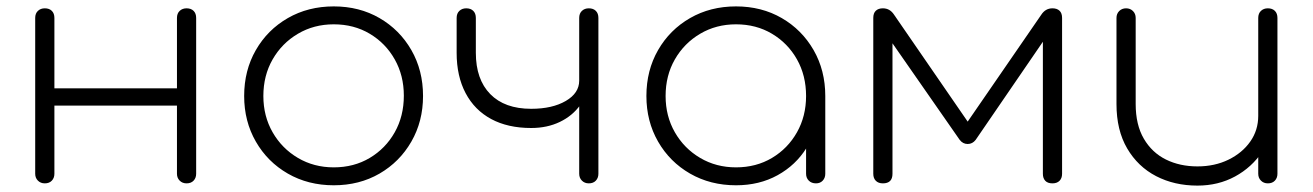

<svg xmlns="http://www.w3.org/2000/svg" viewBox="-20 -573 4102 600"><path d="M563 0Q550 0 541.5 -8.5Q533 -17 533 -30V-517Q533 -531 541.5 -539Q550 -547 563 -547Q577 -547 585 -539Q593 -531 593 -517V-30Q593 -17 585 -8.5Q577 0 563 0ZM120 0Q107 0 98.5 -8.5Q90 -17 90 -30V-517Q90 -531 98.5 -539Q107 -547 120 -547Q134 -547 142 -539Q150 -531 150 -517V-30Q150 -17 142 -8.5Q134 0 120 0ZM137 -243V-297H558V-243Z M1023 6Q943 6 879.5 -30.5Q816 -67 779.5 -130.5Q743 -194 743 -273Q743 -353 779.5 -416.5Q816 -480 879.5 -516.5Q943 -553 1023 -553Q1103 -553 1166 -516.5Q1229 -480 1265.5 -416.5Q1302 -353 1302 -273Q1302 -194 1265.5 -130.5Q1229 -67 1166 -30.5Q1103 6 1023 6ZM1023 -50Q1086 -50 1135.5 -79.5Q1185 -109 1213.5 -159.5Q1242 -210 1242 -274Q1242 -337 1213.5 -387.5Q1185 -438 1135.5 -467.5Q1086 -497 1023 -497Q961 -497 911 -467.5Q861 -438 832 -387.5Q803 -337 803 -273Q803 -210 832 -159.5Q861 -109 911 -79.5Q961 -50 1023 -50Z M1640 -173Q1567 -173 1515 -201Q1463 -229 1435 -282Q1407 -335 1407 -408V-517Q1407 -531 1415.5 -539Q1424 -547 1437 -547Q1451 -547 1459 -539Q1467 -531 1467 -517V-408Q1467 -325 1512 -279Q1557 -233 1640 -233Q1706 -233 1748 -257.5Q1790 -282 1790 -321H1820Q1817 -278 1793 -244.5Q1769 -211 1729.5 -192Q1690 -173 1640 -173ZM1820 0Q1807 0 1798.5 -8.5Q1790 -17 1790 -30V-517Q1790 -531 1798.5 -539Q1807 -547 1820 -547Q1834 -547 1842 -539Q1850 -531 1850 -517V-30Q1850 -17 1842 -8.5Q1834 0 1820 0Z M2280 6Q2200 6 2136.5 -30.5Q2073 -67 2036.5 -130.5Q2000 -194 2000 -273Q2000 -353 2036.5 -416.5Q2073 -480 2136.5 -516.5Q2200 -553 2280 -553Q2360 -553 2423 -516.5Q2486 -480 2522.5 -416.5Q2559 -353 2559 -273L2534 -233Q2534 -165 2500.5 -111Q2467 -57 2410 -25.5Q2353 6 2280 6ZM2280 -50Q2343 -50 2392.5 -79.5Q2442 -109 2470.5 -159.5Q2499 -210 2499 -273Q2499 -337 2470.5 -387.5Q2442 -438 2392.5 -467.5Q2343 -497 2280 -497Q2218 -497 2168 -467.5Q2118 -438 2089 -387.5Q2060 -337 2060 -273Q2060 -210 2089 -159.5Q2118 -109 2168 -79.5Q2218 -50 2280 -50ZM2530 0Q2516 0 2507.5 -8.5Q2499 -17 2499 -30V-213L2518 -273H2559V-30Q2559 -17 2551 -8.5Q2543 0 2530 0Z M2739 0Q2725 0 2717 -8Q2709 -16 2709 -30V-517Q2709 -532 2717 -539.5Q2725 -547 2739 -547Q2761 -547 2774 -527L3004 -193L3234 -527Q3247 -547 3269 -547Q3283 -547 3291 -539.5Q3299 -532 3299 -517V-30Q3299 -16 3291 -8Q3283 0 3269 0Q3254 0 3246.5 -8Q3239 -16 3239 -30V-487L3264 -479L3029 -136Q3019 -123 3004 -123Q2989 -123 2979 -136L2743 -475L2769 -483V-30Q2769 -15 2761.5 -7.5Q2754 0 2739 0Z M3722 7Q3650 7 3593 -22.5Q3536 -52 3502.5 -109Q3469 -166 3469 -248V-517Q3469 -530 3477.5 -538.5Q3486 -547 3499 -547Q3512 -547 3520.5 -538.5Q3529 -530 3529 -517V-248Q3529 -183 3554.5 -139.5Q3580 -96 3623.5 -74.5Q3667 -53 3722 -53Q3776 -53 3819 -74Q3862 -95 3887 -130.5Q3912 -166 3912 -211H3962Q3958 -149 3925 -99.5Q3892 -50 3839.5 -21.5Q3787 7 3722 7ZM3942 0Q3929 0 3920.5 -8.5Q3912 -17 3912 -30V-517Q3912 -531 3920.5 -539Q3929 -547 3942 -547Q3956 -547 3964 -539Q3972 -531 3972 -517V-30Q3972 -17 3964 -8.5Q3956 0 3942 0Z"/></svg>

Font: ComfortaaLight
Style: Regular
Weight: 300
Designer: Johan Aakerlund
Foundry: Johan Aakerlund
Version: Version 3.104; ttfautohint (v1.8.1.43-b0c9)